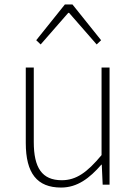

<svg xmlns="http://www.w3.org/2000/svg" viewBox="-20 -831 617 864"><path d="M255 13C328 13 383 -29 436 -90H438L442 0H473V-527H437V-133C372 -55 323 -20 258 -20C169 -20 132 -76 132 -192V-527H96V-188C96 -51 147 13 255 13ZM143 -650 163 -631 287 -773H291L415 -631L435 -650L306 -811H272Z"/></svg>

Font: Noto Sans T Chinese Thin
Style: Regular
Weight: 100
Designer: Ryoko NISHIZUKA (kana & ideographs); Paul D. Hunt (Latin, Greek & Cyrillic); Wenlong ZHANG (bopomofo); Sandoll Communica
Foundry: Adobe Systems Incorporated
Version: Version 1.000;PS 1;hotconv 1.0.78;makeotf.lib2.5.61930